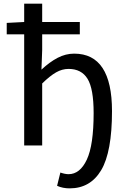

<svg xmlns="http://www.w3.org/2000/svg" viewBox="-20 -800 697 1056"><path d="M294 222 312 149Q338 158 357 158Q420 158 457.5 78Q495 -2 495 -178Q495 -312 461.5 -366.5Q428 -421 357 -421Q322 -421 288.5 -402Q255 -383 212 -341V0H113V-611H17V-674L113 -679V-780H212V-679H419V-611H212V-525L208 -417Q253 -459 297 -482Q341 -505 388 -505Q596 -505 596 -189Q596 36 536.5 136Q477 236 363 236Q325 236 294 222Z"/></svg>

Font: Nebula Sans Medium
Style: Regular
Weight: 500
Designer: Paul D. Hunt for Adobe (as Source Sans)
Foundry: Nebula Entertainment & Broadcasting LLC
Version: Version 1.010